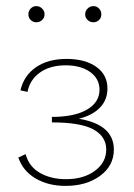

<svg xmlns="http://www.w3.org/2000/svg" viewBox="-20 -605 439 629"><path d="M353 -115Q353 -62 308 -29Q263 4 195 4Q138 4 96.5 -20.5Q55 -45 40 -89L64 -100Q75 -59 111 -38.5Q147 -18 196 -18Q254 -18 291 -45.5Q328 -73 328 -115Q328 -158 286 -181Q244 -204 150 -204V-222Q224 -222 265 -246Q306 -270 306 -311Q306 -347 275.5 -369Q245 -391 195 -391Q144 -391 111 -367.5Q78 -344 70 -304L47 -309Q58 -357 97.5 -384.5Q137 -412 198 -412Q259 -412 295.5 -386Q332 -360 332 -315Q332 -278 307.5 -252.5Q283 -227 238 -216Q353 -197 353 -115ZM73 -558Q73 -569 80.5 -577Q88 -585 99 -585Q110 -585 118 -577Q126 -569 126 -558Q126 -547 118 -539.5Q110 -532 99 -532Q88 -532 80.5 -539.5Q73 -547 73 -558ZM259 -558Q259 -569 267 -577Q275 -585 286 -585Q297 -585 304.5 -577Q312 -569 312 -558Q312 -547 304.5 -539.5Q297 -532 286 -532Q275 -532 267 -539.5Q259 -547 259 -558Z"/></svg>

Font: Ysabeau Extralight
Style: Regular
Weight: 200
Designer: Christian Thalmann (Catharsis Fonts)
Version: Version 0.003